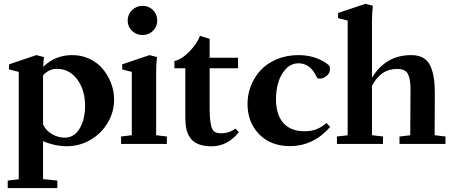

<svg xmlns="http://www.w3.org/2000/svg" viewBox="-20 -746 2349 995"><path d="M20 228.5V189.9L77.1 183.1V-373.5L26.9 -386.2V-412.6L168.5 -460.4L208 -450.2Q204.6 -425.8 204.1 -399.4Q262.7 -458.5 350.1 -460.4Q399.9 -461.4 442.4 -441.7Q484.9 -421.9 512.5 -388.9Q540 -356 555.7 -314.7Q571.3 -273.4 571.3 -231Q571.3 -163.6 536.6 -107.2Q502 -50.8 446 -19.5Q390.1 11.7 327.1 11.7Q264.2 11.7 203.1 -14.6V182.1L277.3 189.9V228.5ZM274.9 -389.2Q232.9 -389.2 203.1 -355.5V-100.6Q217.8 -69.3 249.3 -51Q280.8 -32.7 314.9 -32.7Q365.2 -32.7 393.1 -80.6Q420.9 -128.4 420.9 -197.3Q420.9 -279.3 380.4 -334.2Q339.8 -389.2 274.9 -389.2Z M718.8 -564.5Q686.5 -564.5 664.1 -586.2Q641.6 -607.9 641.6 -639.6Q641.6 -670.9 664.3 -693.4Q687 -715.8 718.8 -715.8Q751 -715.8 772.9 -693.8Q794.9 -671.9 794.9 -639.6Q794.9 -607.9 772.7 -586.2Q750.5 -564.5 718.8 -564.5ZM607.4 0V-38.6L663.1 -45.4V-373.5L613.3 -386.2V-412.6L754.9 -460.4L793.5 -450.2Q789.1 -411.6 789.1 -362.3V-45.4L844.7 -38.6V0Z M1075.7 12.2Q1005.9 12.2 973.1 -22.5Q956.1 -41.5 948.2 -68.1Q940.4 -94.7 940.4 -143.6V-392.1H883.8V-429.2Q924.3 -439.9 963.1 -480.5Q1002 -521 1016.1 -560.1L1066.4 -544.9V-446.8H1213.4V-392.1H1066.4V-179.2Q1066.4 -104 1081.1 -75.7Q1091.3 -55.2 1124.5 -55.2Q1167.5 -55.2 1200.2 -79.6L1217.8 -61Q1159.7 12.2 1075.7 12.2Z M1482.4 11.2Q1383.3 11.2 1323 -50.5Q1262.7 -112.3 1262.7 -208Q1262.7 -256.8 1280.5 -302Q1298.3 -347.2 1331.3 -382.6Q1364.3 -418 1415 -439.2Q1465.8 -460.4 1527.3 -460.4Q1580.6 -460.4 1623.3 -443.4Q1666 -426.3 1686.5 -405.3Q1689.9 -396 1689.9 -387.7Q1689.9 -366.2 1672.1 -352.3Q1654.3 -338.4 1637.2 -338.4Q1624 -338.4 1621.1 -346.7Q1588.9 -418 1526.4 -418Q1489.3 -418 1461.9 -389.2Q1434.6 -360.4 1422.4 -319.1Q1410.2 -277.8 1410.2 -232.4Q1410.2 -151.9 1448.2 -108.9Q1486.3 -65.9 1557.1 -65.9Q1595.2 -65.9 1621.3 -76.7Q1647.5 -87.4 1671.9 -108.9L1690.9 -87.9Q1603.5 11.2 1482.4 11.2Z M1726.1 0V-38.6L1781.7 -44.9V-639.6L1731.9 -651.9V-678.7L1873.5 -726.1L1912.1 -716.3Q1907.7 -678.7 1907.7 -629.4V-342.8Q1978.5 -460.4 2110.8 -460.4Q2147.9 -460.4 2172.6 -446.5Q2197.3 -432.6 2210.2 -404.3Q2223.1 -376 2228.3 -341.3Q2233.4 -306.6 2233.4 -256.8Q2233.4 -113.8 2232.4 -45.4L2288.6 -38.6V0H2050.3V-38.6L2106 -44.9Q2107.4 -160.6 2107.4 -282.7Q2107.4 -337.4 2093.8 -363Q2080.1 -388.7 2038.1 -388.7Q1994.6 -388.7 1963.1 -367.4Q1931.6 -346.2 1907.7 -301.3V-45.4L1964.8 -38.6V0Z"/></svg>

Font: Elstob 8pt
Style: Bold
Weight: 700
Designer: Peter S. Baker
Version: Version 1.015